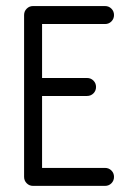

<svg xmlns="http://www.w3.org/2000/svg" viewBox="-20 -608 440 628"><path d="M88.2 -588.2H323.5Q335.9 -588.2 344.4 -579.7Q352.9 -571.2 352.9 -558.8Q352.9 -546.5 344.4 -537.9Q335.9 -529.4 323.5 -529.4H117.6V-352.9H264.7Q277.1 -352.9 285.6 -344.4Q294.1 -335.9 294.1 -323.5Q294.1 -311.2 285.6 -302.6Q277.1 -294.1 264.7 -294.1H117.6V-58.8H323.5Q335.9 -58.8 344.4 -50.3Q352.9 -41.8 352.9 -29.4Q352.9 -17.1 344.4 -8.5Q335.9 0 323.5 0H88.2Q75.9 0 67.4 -8.5Q58.8 -17.1 58.8 -29.4V-558.8Q58.8 -571.2 67.4 -579.7Q75.9 -588.2 88.2 -588.2Z"/></svg>

Font: OpenGost Type B TT
Style: Regular
Weight: 400
Version: Version 0.3